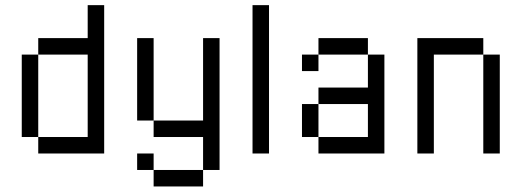

<svg xmlns="http://www.w3.org/2000/svg" viewBox="-20 -582 1978 728"><path d="M62.5 -375H125V-62.5H62.5ZM312.5 -562.5H375V0H125V-62.5H312.5V-375H125V-437.5H312.5Z M500 0H562.5V62.5H500ZM562.5 62.5H750V125H562.5ZM750 -437.5H812.5V62.5H750V-62.5H562.5V-125H750ZM500 -437.5H562.5V-125H500Z M937.5 -562.5H1000V0H937.5Z M1125 -375H1187.5V-312.5H1125ZM1125 -187.5H1187.5V-62.5H1125ZM1375 -375H1437.5V0H1187.5V-62.5H1375V-187.5H1187.5V-250H1375ZM1187.5 -437.5H1375V-375H1187.5Z M1812.5 -375H1875V0H1812.5ZM1562.5 -437.5H1812.5V-375H1625V0H1562.5Z"/></svg>

Font: Pixel Operator
Style: Regular
Weight: 400
Designer: Jayvee Enaguas (HarvettFox96)
Version: 2016.04.25